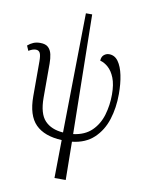

<svg xmlns="http://www.w3.org/2000/svg" viewBox="-105 -833 866 1144"><g transform="rotate(10 328.0 -260.5)"><path d="M306 239 309 9Q203 4 150 -49.5Q97 -103 97 -219V-429Q97 -466 89.5 -480.5Q82 -495 64 -495Q45 -495 21 -480L8 -510Q24 -524 42 -531.5Q60 -539 83 -539Q116 -539 132 -523.5Q148 -508 153.5 -483Q159 -458 159 -428V-222Q159 -125 198 -83.5Q237 -42 309 -37L320 -760H358L370 -38Q440 -47 481 -87Q522 -127 539.5 -186Q557 -245 557 -310Q557 -371 541.5 -410Q526 -449 502 -470Q478 -491 453 -497Q454 -521 468 -532.5Q482 -544 499 -544Q533 -544 554.5 -514Q576 -484 586.5 -433.5Q597 -383 597 -320Q597 -237 574.5 -166Q552 -95 502 -48Q452 -1 371 8L374 239Z"/></g></svg>

Font: Noto Serif SemiCondensed Light
Style: Regular
Weight: 300
Width: 4
Designer: Monotype Design Team
Foundry: Monotype Imaging Inc.
Version: Version 2.013